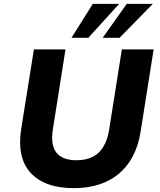

<svg xmlns="http://www.w3.org/2000/svg" viewBox="-20 -960 824 991"><path d="M360 11Q284 11 228 -9.5Q172 -30 137 -69Q102 -108 90 -164Q78 -220 89 -292L155 -705H318L253 -293Q240 -212 271 -172.5Q302 -133 374 -133Q448 -133 489 -172Q530 -211 543 -289L609 -705H773L706 -282Q691 -187 646 -121.5Q601 -56 529 -22.5Q457 11 360 11ZM349 -765 459 -940H595L436 -765ZM510 -765 634 -940H769L597 -765Z"/></svg>

Font: Nunito Sans 7pt ExtraBold
Style: Italic
Weight: 800
Italic angle: -9°
Designer: Vernon Adams
Foundry: Vernon Adams
Version: Version 3.101;gftools[0.9.27]